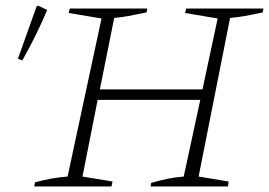

<svg xmlns="http://www.w3.org/2000/svg" viewBox="-20 -676 975 696"><path d="M104 0 107 -15Q139 -24 168.5 -29Q198 -34 225 -36L348 -609L229 -629L233 -645H514L511 -631Q473 -623 445.5 -618Q418 -613 394 -611L342 -352H714L769 -609L651 -629L655 -645H935L932 -631Q891 -622 864.5 -617.5Q838 -613 814 -611L700 -36L809 -18L806 0H526L528 -13Q558 -22 588 -28Q618 -34 646 -36L706 -314H334L279 -36L388 -18L384 0ZM61 -457 45 -463 112 -651 117 -656 151 -640Q134 -599 111.5 -553Q89 -507 61 -457Z"/></svg>

Font: Piazzolla SC ExtraLight
Style: Italic
Weight: 200
Italic angle: -11.3°
Designer: Juan Pablo del Peral
Foundry: Huerta Tipografica
Version: Version 1.330